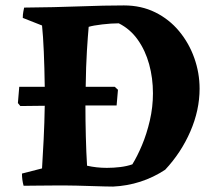

<svg xmlns="http://www.w3.org/2000/svg" viewBox="-20 -678 785 708"><path d="M228 6Q207 6 176 6Q145 6 115 6.5Q85 7 67 7Q61 -15 61 -38L135 -57Q138 -104 141 -164.5Q144 -225 145 -288Q98 -287 55 -287L46 -298L51 -358H145Q144 -429 141.5 -487.5Q139 -546 135 -584L64 -612Q64 -625 66 -635Q68 -645 69 -650Q181 -651 273.5 -654.5Q366 -658 437 -658Q501 -658 552.5 -632.5Q604 -607 640.5 -563Q677 -519 696.5 -464Q716 -409 716 -351Q716 -272 682 -193.5Q648 -115 589 -52Q502 5 397 10Q389 10 366 9.5Q343 9 314.5 8Q286 7 262 6.5Q238 6 228 6ZM374 -59Q399 -59 423.5 -62Q448 -65 468 -72Q486 -101 503.5 -142.5Q521 -184 532.5 -233.5Q544 -283 544 -334Q544 -390 530 -441Q516 -492 488 -531.5Q460 -571 418 -592Q391 -592 357 -588Q323 -584 307 -579Q304 -546 300.5 -490.5Q297 -435 296 -358H403L415 -347L410 -289Q364 -289 295 -289Q295 -234 296.5 -175Q298 -116 301 -67Q336 -59 374 -59Z"/></svg>

Font: Labrada
Style: Bold
Weight: 700
Designer: Mercedes Jáuregui
Foundry: Omnibus-Type Team
Version: Version 1.000; ttfautohint (v1.8.4.7-5d5b)